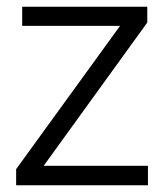

<svg xmlns="http://www.w3.org/2000/svg" viewBox="-20 -551 482 571"><path d="M28 -48 337 -474H46V-531H418V-484L110 -58H420V0H28Z"/></svg>

Font: Eudoxus Sans Light
Style: Regular
Weight: 300
Designer: Stijn de Vries
Foundry: tokotype
Version: Version 2.005